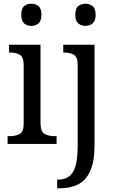

<svg xmlns="http://www.w3.org/2000/svg" viewBox="-20 -778 623 1038"><path d="M149 -638Q126 -638 110.5 -651.5Q95 -665 95 -698Q95 -732 110.5 -745Q126 -758 149 -758Q172 -758 188 -745Q204 -732 204 -698Q204 -665 188 -651.5Q172 -638 149 -638ZM21 0V-42H33Q64 -42 86 -53.5Q108 -65 108 -109V-426Q108 -470 87 -482Q66 -494 35 -494H29V-536H199V-114Q199 -67 220.5 -54.5Q242 -42 274 -42H286V0ZM442 -638Q419 -638 403 -651.5Q387 -665 387 -698Q387 -732 403 -745Q419 -758 442 -758Q464 -758 480.5 -745Q497 -732 497 -698Q497 -665 480.5 -651.5Q464 -638 442 -638ZM289 240V193H296Q329 193 352.5 176.5Q376 160 388 120Q400 80 400 9V-426Q400 -471 378.5 -482.5Q357 -494 326 -494H322V-536H491V8Q491 97 467 148Q443 199 401 219.5Q359 240 304 240Z"/></svg>

Font: Noto Serif Tamil SemiCondensed
Style: Italic
Weight: 400
Width: 4
Italic angle: -12°
Designer: Indian Type Foundry, Tom Grace, and the Monotype Design Team
Foundry: Monotype Imaging Inc.
Version: Version 2.003; ttfautohint (v1.8.4.7-5d5b)